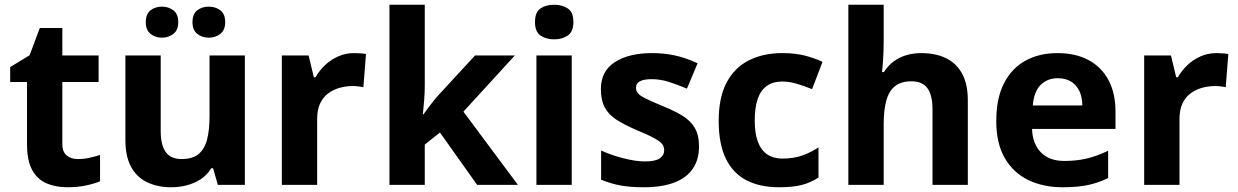

<svg xmlns="http://www.w3.org/2000/svg" viewBox="-20 -780 5223 810"><path d="M308 -109Q333 -109 356 -114Q379 -119 402 -126V-15Q378 -5 342.5 2.5Q307 10 265 10Q216 10 177.5 -6Q139 -22 116.5 -61.5Q94 -101 94 -171V-434H23V-497L105 -547L148 -662H243V-546H396V-434H243V-171Q243 -140 261 -124.5Q279 -109 308 -109Z M1013 -546V0H899L879 -70H871Q854 -42 827.5 -24.5Q801 -7 769 1.5Q737 10 703 10Q645 10 601 -11Q557 -32 533 -76Q509 -120 509 -190V-546H658V-227Q658 -169 679 -139Q700 -109 746 -109Q792 -109 817.5 -130Q843 -151 853.5 -191Q864 -231 864 -289V-546ZM595 -686Q595 -721 615 -736.5Q635 -752 662.9 -752Q690.8 -752 711.4 -736.6Q732 -721.2 732 -686.4Q732 -653 711.4 -637Q690.8 -621 662.9 -621Q635 -621 615 -637.2Q595 -653.5 595 -686ZM792 -686Q792 -721 812.1 -736.5Q832.3 -752 860.6 -752Q889 -752 909.5 -736.6Q930 -721.2 930 -686.4Q930 -653 909.4 -637Q888.9 -621 861 -621Q832.5 -621 812.3 -637.2Q792 -653.5 792 -686Z M1474 -556Q1485 -556 1500 -555Q1515 -554 1524 -552L1513 -412Q1506 -414 1492.5 -415.5Q1479 -417 1469 -417Q1440 -417 1413 -409.5Q1386 -402 1364.5 -386Q1343 -370 1330.5 -343.5Q1318 -317 1318 -278V0H1169V-546H1282L1304 -454H1311Q1327 -482 1351 -505Q1375 -528 1406.5 -542Q1438 -556 1474 -556Z M1772 -420Q1772 -389 1769.5 -358.5Q1767 -328 1764 -297H1766Q1776 -311 1786.5 -325Q1797 -339 1808 -353Q1819 -367 1831 -380L1984 -546H2152L1935 -309L2165 0H1993L1836 -221L1772 -170V0H1623V-760H1772Z M2392 -546V0H2243V-546ZM2318 -760Q2351 -760 2375 -744.5Q2399 -729 2399 -686.8Q2399 -646 2375 -630Q2351 -614 2318 -614Q2283.7 -614 2260.4 -630Q2237 -646 2237 -686.8Q2237 -729 2260.4 -744.5Q2283.7 -760 2318 -760Z M2929 -162Q2929 -107 2903 -68.5Q2877 -30 2825 -10Q2773 10 2696 10Q2639 10 2598 2.5Q2557 -5 2516 -22V-145Q2560 -125 2611 -112Q2662 -99 2701 -99Q2745 -99 2763.5 -112Q2782 -125 2782 -146Q2782 -160 2774.5 -171Q2767 -182 2742 -196Q2717 -210 2664 -232Q2613 -254 2580 -275.5Q2547 -297 2531 -327.5Q2515 -358 2515 -404Q2515 -480 2574 -518Q2633 -556 2731 -556Q2782 -556 2828 -546Q2874 -536 2923 -513L2878 -406Q2838 -423 2802 -434.5Q2766 -446 2729 -446Q2696 -446 2679.5 -437Q2663 -428 2663 -410Q2663 -397 2671.5 -386.5Q2680 -376 2704.5 -364Q2729 -352 2777 -332Q2824 -313 2858 -292.5Q2892 -272 2910.5 -241.5Q2929 -211 2929 -162Z M3267 10Q3186 10 3129 -19.5Q3072 -49 3042 -111Q3012 -173 3012 -270Q3012 -370 3046 -433Q3080 -496 3140.5 -526Q3201 -556 3280 -556Q3336 -556 3377.5 -545Q3419 -534 3450 -519L3406 -404Q3371 -418 3340.5 -427Q3310 -436 3280 -436Q3241 -436 3215 -417.5Q3189 -399 3176.5 -362.5Q3164 -326 3164 -271Q3164 -217 3177.5 -181.5Q3191 -146 3217 -128.5Q3243 -111 3280 -111Q3327 -111 3363 -123.5Q3399 -136 3433 -158V-31Q3399 -9 3361.5 0.5Q3324 10 3267 10Z M3708 -605Q3708 -565 3705.5 -528Q3703 -491 3701 -476H3709Q3727 -504 3751 -521.5Q3775 -539 3804.5 -547.5Q3834 -556 3867 -556Q3926 -556 3970 -535Q4014 -514 4038.5 -470.1Q4063 -426.3 4063 -355.9V0H3914V-319Q3914 -378.5 3892.7 -407.7Q3871.5 -437 3826 -437Q3780.9 -437 3755.4 -416.2Q3729.8 -395.4 3718.9 -355.2Q3708 -315 3708 -256.6V0H3559V-760H3708Z M4441 -556Q4517 -556 4571.5 -527Q4626 -498 4656 -443Q4686 -388 4686 -308V-236H4334Q4336 -173 4371.5 -137Q4407 -101 4470 -101Q4523 -101 4566 -111.5Q4609 -122 4655 -144V-29Q4615 -9 4570.5 0.5Q4526 10 4463 10Q4381 10 4318 -20.5Q4255 -51 4219 -113Q4183 -175 4183 -269Q4183 -365 4215.5 -428.5Q4248 -492 4306 -524Q4364 -556 4441 -556ZM4442 -450Q4399 -450 4370.5 -422Q4342 -394 4337 -335H4546Q4546 -368 4534.5 -394Q4523 -420 4500 -435Q4477 -450 4442 -450Z M5112 -556Q5123 -556 5138 -555Q5153 -554 5162 -552L5151 -412Q5144 -414 5130.5 -415.5Q5117 -417 5107 -417Q5078 -417 5051 -409.5Q5024 -402 5002.5 -386Q4981 -370 4968.5 -343.5Q4956 -317 4956 -278V0H4807V-546H4920L4942 -454H4949Q4965 -482 4989 -505Q5013 -528 5044.5 -542Q5076 -556 5112 -556Z"/></svg>

Font: Noto Sans Kannada
Style: Regular
Weight: 400
Designer: Jelle Bosma - Monotype Design Team
Foundry: Monotype Imaging Inc.
Version: Version 2.003